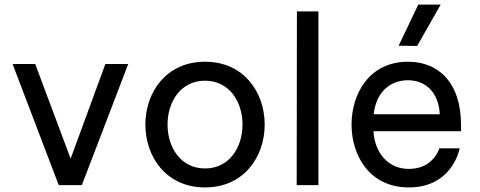

<svg xmlns="http://www.w3.org/2000/svg" viewBox="-20 -810 2102 840"><path d="M338 0 541 -530H441L289 -116L134 -530H35L237 0Z M877 10C1047 10 1138 -124 1138 -265C1138 -406 1047 -540 877 -540C707 -540 616 -406 616 -265C616 -124 707 10 877 10ZM877 -73C770 -73 713 -166 713 -265C713 -364 770 -457 877 -457C984 -457 1041 -364 1041 -265C1041 -166 984 -73 877 -73Z M1373 0V-760H1279L1278 0Z M1908 -790H1810L1724 -610L1805 -609ZM1769 10C1961 10 1991 -161 1991 -161H1902C1902 -161 1877 -71 1769 -71C1675 -71 1619 -145 1614 -236H1997V-264C1997 -447 1900 -540 1765 -540C1595 -540 1518 -399 1518 -265C1518 -130 1596 10 1769 10ZM1615 -310C1624 -400 1681 -459 1765 -459C1835 -459 1899 -413 1904 -310Z"/></svg>

Font: Be Vietnam Pro
Style: Regular
Weight: 400
Designer: Lam Bao, Tony Le, Vietanh Nguyen
Foundry: Yellow Type Foundry
Version: Version 1.002